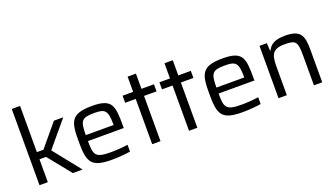

<svg xmlns="http://www.w3.org/2000/svg" viewBox="-66 -1247 3060 1758"><g transform="rotate(-20 1464.0 -367.5)"><path d="M87 -743V0H168V-223H232L412 0H507L297 -263L504 -510H413L232 -293H168V-743Z M991 -228V-255C991 -446 982 -518 786 -518C576 -518 561 -444 561 -254C561 -54 584 8 791 8C853 8 929 2 971 -6V-72C924 -65 856 -60 808 -60C654 -60 642 -89 642 -228ZM784 -450C884 -450 913 -433 913 -296V-286H642C643 -425 658 -450 784 -450Z M1185 -441V0H1266V-441H1388V-510H1266V-658H1185V-510H1082V-441Z M1544 -441V0H1625V-441H1747V-510H1625V-658H1544V-510H1441V-441Z M2264 -228V-255C2264 -446 2255 -518 2059 -518C1849 -518 1834 -444 1834 -254C1834 -54 1857 8 2064 8C2126 8 2202 2 2244 -6V-72C2197 -65 2129 -60 2081 -60C1927 -60 1915 -89 1915 -228ZM2057 -450C2157 -450 2186 -433 2186 -296V-286H1915C1916 -425 1931 -450 2057 -450Z M2416 -510V0H2497V-263C2497 -376 2503 -445 2634 -445C2744 -445 2761 -429 2761 -291V0H2842V-319C2842 -456 2818 -518 2667 -518C2563 -518 2519 -485 2498 -437H2492L2488 -510Z"/></g></svg>

Font: Saira UNSAM
Style: Regular
Weight: 400
Designer: Hector Gatti with collaboration of the Omnibus-Type team
Foundry: Omnibus-Type
Version: Version 0.072;PS 000.072;hotconv 1.0.88;makeotf.lib2.5.64775